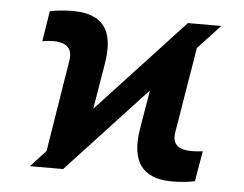

<svg xmlns="http://www.w3.org/2000/svg" viewBox="-45 -607 853 670"><g transform="rotate(5 382.0 -272.0)"><path d="M81.7 0H198.2L476.2 -299.7L453.5 -164.1C439.6 -78.5 451 9.9 581.7 9.9C604.8 9.9 641 7.1 660.2 2.1L678.3 -104.4C664.8 -102.3 650.2 -101.6 640.3 -101.6C596.9 -101.6 569.2 -115.8 577.1 -163L626.4 -461.3L704.5 -545.5H587.7L284.8 -218.8L311.4 -379.6C327.1 -473.7 308.6 -552.6 183.6 -552.6C158.4 -552.6 123.2 -549 104 -544.7L87 -438.2C99.1 -440.3 112.6 -441.8 125 -441.8C163.4 -441.8 195 -428.3 187.1 -379.6L135.3 -57.9Z"/></g></svg>

Font: Margiela Sans
Style: Bold Italic
Weight: 700
Italic angle: -9.39999°
Designer: Stefan Endress, Andreas Faust
Version: Version 1.100;FEAKit 1.0